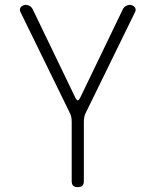

<svg xmlns="http://www.w3.org/2000/svg" viewBox="-20 -580 640 790"><path d="M300 190Q287 190 281 184Q275 178 275 165V-80Q275 -90 273 -99.5Q271 -109 266 -118L64 -531Q61 -537 62 -542.5Q63 -548 66.5 -551.5Q70 -555 75 -557.5Q80 -560 86 -560Q94 -560 102 -555.5Q110 -551 115 -541L291 -176Q296 -167 300 -167Q304 -167 309 -176L485 -541Q490 -551 498 -555.5Q506 -560 514 -560Q520 -560 525 -557.5Q530 -555 533.5 -551.5Q537 -548 538 -542.5Q539 -537 536 -531L334 -118Q329 -109 327 -99.5Q325 -90 325 -80V165Q325 178 319 184Q313 190 300 190Z"/></svg>

Font: Maple Mono Thin
Style: Regular
Weight: 250
Monospace: yes
Designer: subframe7536
Version: Version 7.000